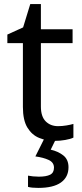

<svg xmlns="http://www.w3.org/2000/svg" viewBox="-20 -679 401 939"><path d="M264 -62Q284 -62 305 -65.5Q326 -69 339 -73V-6Q325 1 299 5.5Q273 10 249 10Q207 10 171.5 -4.5Q136 -19 114 -55Q92 -91 92 -156V-468H16V-510L93 -545L128 -659H180V-536H335V-468H180V-158Q180 -109 203.5 -85.5Q227 -62 264 -62ZM315 139Q315 187 278 213.5Q241 240 167 240Q135 240 117 235V180Q126 182 141 183.5Q156 185 170 185Q206 185 225 175.5Q244 166 244 141Q244 115 217.5 103Q191 91 153 86L196 0H254L228 53Q264 61 289.5 81Q315 101 315 139Z"/></svg>

Font: Noto IKEA Latin
Style: Regular
Weight: 400
Designer: Monotype Design Team
Foundry: Monotype Imaging Inc.
Version: Version 1.0